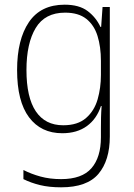

<svg xmlns="http://www.w3.org/2000/svg" viewBox="-20 -559 571 820"><path d="M256 -539Q318 -539 354 -512Q390 -485 409 -444H412L418 -529H449V24Q449 126 400.5 183.5Q352 241 241 241Q190 241 151 231.5Q112 222 80 206V167Q113 184 153 195Q193 206 241 206Q330 206 370.5 159.5Q411 113 411 27V-12Q411 -36 411.5 -58Q412 -80 414 -106H411Q393 -51 351 -20.5Q309 10 246 10Q155 10 104 -58Q53 -126 53 -260Q53 -390 103.5 -464.5Q154 -539 256 -539ZM258 -505Q172 -505 132.5 -439.5Q93 -374 93 -260Q93 -143 133 -83.5Q173 -24 250 -24Q312 -24 347.5 -55Q383 -86 397 -135Q411 -184 411 -239V-299Q411 -359 396.5 -405.5Q382 -452 348.5 -478.5Q315 -505 258 -505Z"/></svg>

Font: Noto Sans Arabic UI SmCn XLt
Style: Regular
Weight: 200
Width: 4
Designer: Monotype Design Team, Nadine Chahine and Nizar Qandah
Foundry: Monotype Imaging Inc.
Version: Version 2.010; ttfautohint (v1.8.4.7-5d5b)